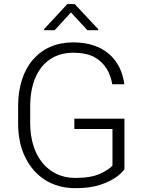

<svg xmlns="http://www.w3.org/2000/svg" viewBox="-20 -933 724 962"><path d="M352.5 -338.4V-286.6H543.5V-103.5C533.2 -91.3 513.2 -77.6 483.4 -63.5C453.1 -48.8 410.6 -41.5 356.4 -41.5C221.2 -41.5 131.3 -150.4 131.3 -315.4V-402.3C131.3 -562 209 -668.9 346.7 -668.9C389.6 -668.9 424.8 -661.6 451.7 -647.5C505.9 -618.2 533.2 -567.4 542.5 -510.7H603C587.4 -630.9 504.9 -720.7 346.7 -720.7C177.2 -720.7 70.8 -596.7 70.8 -401.4V-315.4C70.8 -249 83 -191.4 107.4 -143.1C155.8 -45.4 244.6 9.8 356.4 9.8C406.2 9.8 447.8 4.4 481.4 -6.8C548.3 -28.3 587.4 -61.5 603.5 -85V-338.4ZM317.4 -912.6 201.2 -787.6V-781.7H253.9L335.4 -870.6L418 -781.7H472.2V-786.6L354.5 -912.6Z"/></svg>

Font: Vazirmatn ExtraLight
Style: Regular
Weight: 200
Designer: Saber Rastikerdar
Foundry: Saber Rastikerdar
Version: Version 33.003